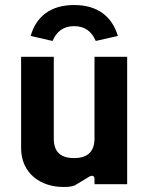

<svg xmlns="http://www.w3.org/2000/svg" viewBox="-20 -733 594 764"><path d="M232 11C249 11 264 10 277 5L335 -30C348 -37 356 -33 356 -21V0H486V-507H356V-182C356 -131 330 -104 275 -104C218 -104 194 -131 194 -182V-507H64V-144C64 -42 143 11 232 11ZM275 -713C181 -713 124 -667 102 -590L189 -570C205 -608 233 -629 275 -629C317 -629 345 -608 361 -570L449 -590C426 -667 369 -713 275 -713Z"/></svg>

Font: Finlandica SemiBold
Style: Regular
Weight: 600
Designer: Niklas Ekholm, Juho Hiilivirta, Jaakko Suomalainen
Foundry: Helsinki Type Studio
Version: Version 2.000;Glyphs 3.2 (3202)